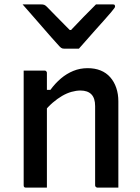

<svg xmlns="http://www.w3.org/2000/svg" viewBox="-20 -856 640 876"><path d="M520 0Q495 0 473 0Q451 0 425 0Q422 0 419.5 -1.5Q417 -3 415.5 -5Q414 -7 414 -11Q414 -71 414 -131.5Q414 -192 414 -252Q414 -312 414 -372Q414 -408 397 -425.5Q380 -443 347 -443Q328 -443 306.5 -437Q285 -431 263.5 -418.5Q242 -406 220.5 -387.5Q199 -369 178 -343V-446H210Q232 -476 258 -498Q284 -520 314.5 -532.5Q345 -545 380 -545Q413 -545 439 -534.5Q465 -524 483 -503.5Q501 -483 510.5 -455Q520 -427 520 -394Q520 -346 520 -297Q520 -248 520 -199.5Q520 -151 520 -102Q520 -76 520 -50.5Q520 -25 520 0ZM194 0Q177 0 162 0Q147 0 131 0Q115 0 99 0Q96 0 94 -0.5Q92 -1 90.5 -2.5Q89 -4 88.5 -6Q88 -8 88 -11Q88 -64 88 -117.5Q88 -171 88 -223.5Q88 -276 88 -329Q88 -382 88 -435Q88 -466 88 -491.5Q88 -517 88 -534Q106 -534 122 -534Q138 -534 153 -534Q168 -534 183 -534Q187 -534 189 -532.5Q191 -531 192.5 -529Q194 -527 194 -523Q194 -436 194 -349Q194 -262 194 -174.5Q194 -87 194 0ZM340 -634Q323 -634 306 -634Q289 -634 272 -634Q264 -634 258.5 -638Q253 -642 241 -656Q233 -665 214.5 -685.5Q196 -706 173 -733Q150 -760 126 -787Q102 -814 83 -836Q104 -836 124 -836Q144 -836 165 -836Q176 -836 181.5 -834Q187 -832 194 -825Q206 -813 238 -780Q270 -747 319 -698L272 -719H328L282 -696Q329 -746 361 -778.5Q393 -811 418 -836H495Q499 -836 501 -835Q503 -834 504 -831.5Q505 -829 505 -827Q505 -823 501.5 -818.5Q498 -814 486 -799Q474 -785 454 -762.5Q434 -740 411.5 -715Q389 -690 370 -668Q351 -646 340 -634Z"/></svg>

Font: Recursive Monospace Medium
Style: Regular
Weight: 500
Version: Version 1.047